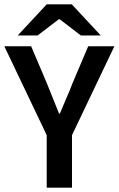

<svg xmlns="http://www.w3.org/2000/svg" viewBox="-24 -868 549 888"><path d="M192 0V-243L-4 -654H120L191 -487Q206 -450 220 -415Q234 -380 249 -343H253Q268 -380 283.5 -415Q299 -450 313 -487L384 -654H505L309 -243V0ZM58 -704 192 -848H308L442 -704H350L252 -779H248L150 -704Z"/></svg>

Font: Mada SemiBold
Style: Regular
Weight: 600
Designer: Khaled Hosny
Version: Version 1.5